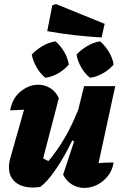

<svg xmlns="http://www.w3.org/2000/svg" viewBox="-20 -915 604 943"><path d="M290 -57 344 -221 335 -225Q296 -145 254.5 -84Q213 -23 178 3Q159 6 142 6Q87 6 55.5 -20.5Q24 -47 24 -93Q24 -115 30 -136L98 -376Q64 -374 30 -373Q40 -432 81 -465.5Q122 -499 168 -499Q198 -499 225.5 -483Q253 -467 269 -433L192 -138Q204 -129 218 -124Q261 -175 297 -236.5Q333 -298 364 -375L393 -492H546L464 -114Q500 -117 538 -117Q532 -78 509.5 -50Q487 -22 456.5 -7Q426 8 394 8Q363 8 335 -8Q307 -24 290 -57ZM479 -731Q410 -735 344 -742.5Q278 -750 212 -762L237 -889L255 -895L494 -798ZM203 -533Q178 -553 160 -584Q142 -615 136 -647Q158 -671 189 -689Q220 -707 253 -712Q278 -690 295.5 -660Q313 -630 318 -598Q297 -573 266 -555Q235 -537 203 -533ZM422 -533Q397 -553 379 -584Q361 -615 356 -647Q378 -671 408.5 -689Q439 -707 472 -712Q497 -690 515 -660Q533 -630 538 -598Q517 -573 485.5 -555Q454 -537 422 -533Z"/></svg>

Font: Piazzolla ExtraBold
Style: Italic
Weight: 800
Italic angle: -11.3°
Designer: Juan Pablo del Peral
Foundry: Huerta Tipografica
Version: Version 1.330